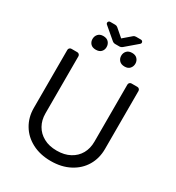

<svg xmlns="http://www.w3.org/2000/svg" viewBox="-236 -1164 1213 1321"><g transform="rotate(30 370.5 -504.0)"><path d="M221.6 -21Q157.7 -54.7 123.2 -112.9Q88.1 -171.2 88.1 -245.7V-706.7Q88.1 -715.2 94.1 -721.2Q100.1 -727.3 109 -727.3H155.5Q164.1 -727.3 170.1 -721.2Q176.1 -715.2 176.1 -706.7V-252.8Q176.1 -199.6 199.6 -158.4Q223 -116.8 266.7 -93.4Q309.7 -69.6 370.7 -69.6Q431.8 -69.6 475.1 -93.4Q518.8 -116.8 542.3 -158.4Q565.3 -199.6 565.3 -252.8V-706.7Q565.3 -715.2 571.4 -721.2Q577.4 -727.3 586.3 -727.3H632.8Q641.3 -727.3 647.4 -721.2Q653.4 -715.2 653.4 -706.7V-245.7Q653.4 -171.2 618.6 -112.9Q584.2 -54.7 519.9 -21Q456.3 12.8 370.7 12.8Q285.9 12.8 221.6 -21ZM255.7 -913.4Q283.4 -913.4 297.9 -897.4Q312.5 -881.4 312.5 -858Q312.5 -835.6 298.1 -820.5Q283.7 -805.4 256.4 -805.4Q228.3 -805.4 214.3 -821Q200.3 -836.6 200.3 -858.3Q200.3 -881.4 214.7 -897.4Q229 -913.4 255.7 -913.4ZM485.8 -911.9Q512.4 -911.9 526.8 -896.1Q541.2 -880.3 541.2 -858Q541.2 -836.6 527.3 -820.3Q513.5 -804 485.8 -804Q458.1 -804 443.5 -819.8Q429 -835.6 429 -857.6Q429 -880.3 443.5 -896.1Q458.1 -911.9 485.8 -911.9ZM286.9 -1021.3H246.8Q240.1 -1021.3 235.6 -1016.5Q231.2 -1011.7 231.2 -1005.7Q231.2 -998.2 236.5 -994L331 -913.7Q340.2 -906.2 351.2 -906.2H387.8Q398.8 -906.2 408 -913.7L502.1 -994Q507.5 -998.2 507.5 -1005.7Q507.5 -1011.7 503 -1016.5Q498.6 -1021.3 491.8 -1021.3H452.1Q440.3 -1021.3 431.8 -1013.8L369.3 -960.2L307.2 -1013.8Q298.7 -1021.3 286.9 -1021.3Z"/></g></svg>

Font: DeltaSans
Style: Regular
Weight: 400
Designer: Rasmus Andersson
Foundry: rsms
Version: Version 3.012